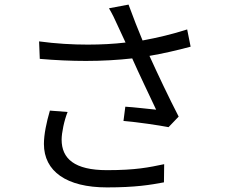

<svg xmlns="http://www.w3.org/2000/svg" viewBox="-20 -779 996 835"><path d="M197 -298C182 -247 171 -194 171 -153C171 -34 269 36 445 36C570 36 634 25 693 14L694 -65C627 -51 571 -39 445 -39C304 -39 248 -89 248 -172C248 -201 259 -255 274 -292ZM794 -651C729 -630 665 -615 600 -603C579 -654 562 -696 539 -759L454 -743C469 -717 478 -699 494 -663L526 -594C475 -588 420 -585 362 -585C295 -585 224 -589 150 -599L153 -523C222 -517 290 -514 354 -514C425 -514 492 -518 555 -525C584 -459 632 -360 659 -302C627 -305 561 -313 525 -315L517 -253C578 -248 672 -234 713 -226L757 -272C716 -351 664 -461 630 -536C688 -546 750 -560 809 -576Z"/></svg>

Font: Kinto Sans
Style: Regular
Weight: 400
Designer: Authors: Ryoko NISHIZUKA  (kana & ideographs); Paul D. Hunt (Latin, Greek & Cyrillic); Wenlong ZHANG  (bopomofo); Sandol
Foundry: Adobe Systems Incorporated, ookami Inc.
Version: Version 0.001